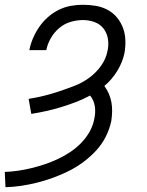

<svg xmlns="http://www.w3.org/2000/svg" viewBox="-45 -562 615 804"><path d="M-22 222 -25 158Q2 157 30 153Q58 149 86.5 142Q115 135 142 126Q169 117 196 104.5Q223 92 248.5 75Q274 58 295 36.5Q316 15 330.5 -11Q345 -37 350 -65Q356 -92 352 -117.5Q348 -143 332 -162Q303 -146 272.5 -134.5Q242 -123 211 -113.5Q180 -104 148.5 -97Q117 -90 86 -85L75 -148Q107 -153 139.5 -161Q172 -169 204.5 -180Q237 -191 269 -203.5Q301 -216 329.5 -237Q358 -258 378.5 -287Q399 -316 405 -348Q411 -374 407 -399Q403 -424 388.5 -442.5Q374 -461 351 -469.5Q328 -478 303 -478Q277 -478 251 -470.5Q225 -463 203.5 -445Q182 -427 168 -402.5Q154 -378 149 -353V-352H78V-353Q83 -378 93.5 -402.5Q104 -427 119.5 -449.5Q135 -472 156 -490.5Q177 -509 201.5 -521Q226 -533 251.5 -537.5Q277 -542 302 -542Q330 -542 356.5 -537.5Q383 -533 406 -520.5Q429 -508 445 -488.5Q461 -469 470 -445Q479 -421 480 -393.5Q481 -366 476 -339Q468 -301 446 -265Q424 -229 392 -202Q403 -187 410.5 -170Q418 -153 421.5 -134Q425 -115 424.5 -95Q424 -75 421 -55Q414 -22 398 10Q382 42 357.5 68.5Q333 95 304 116.5Q275 138 243 154Q211 170 178 182Q145 194 111.5 202.5Q78 211 44.5 216Q11 221 -22 222Z"/></svg>

Font: Lode
Style: Italic
Weight: 400
Italic angle: -11°
Monospace: yes
Designer: Belleve Invis
Foundry: Belleve Invis
Version: Version 29.2.0; ttfautohint (v1.8.3)